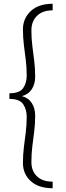

<svg xmlns="http://www.w3.org/2000/svg" viewBox="-20 -750 350 1021"><path d="M30 -239V-254Q85 -254 103.5 -282Q122 -310 122 -347Q122 -392 117 -431.5Q112 -471 107 -510.5Q102 -550 102 -594Q102 -652 143.5 -691Q185 -730 260 -730V-695Q206 -695 176.5 -665.5Q147 -636 147 -589Q147 -545 152 -505.5Q157 -466 162 -426.5Q167 -387 167 -342Q167 -303 149 -275.5Q131 -248 96 -239ZM260 251Q185 251 143.5 213Q102 175 102 117Q102 71.8 107 32.6Q112 -6.6 117 -46.3Q122 -86 122 -130Q122 -167 103.5 -195.5Q85 -224 30 -224V-239H96Q131 -230 149 -202Q167 -174 167 -135Q167 -91 162 -51.3Q157 -11.6 152 27.6Q147 66.8 147 112Q147 159 176.5 187.5Q206 216 260 216Z"/></svg>

Font: Brygada 1918
Style: Regular
Weight: 400
Designer: Mateusz Machalski | Borys Kosmynka | Przemek Hoffer
Foundry: NIEPODLEGLA 2018
Version: Version 3.006